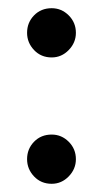

<svg xmlns="http://www.w3.org/2000/svg" viewBox="-20 -442 252 468"><path d="M106 -302Q80 -302 63 -320Q46 -338 46 -362Q46 -387 63 -404.5Q80 -422 106 -422Q130 -422 147.5 -404.5Q165 -387 165 -362Q165 -338 147.5 -320Q130 -302 106 -302ZM106 6Q80 6 63 -12Q46 -30 46 -54Q46 -79 63 -96.5Q80 -114 106 -114Q130 -114 147.5 -96.5Q165 -79 165 -54Q165 -30 147.5 -12Q130 6 106 6Z"/></svg>

Font: Dosis SemiBold
Style: Regular
Weight: 600
Designer: EdgarTolentino, PabloImpallari, IginoMarini
Foundry: EdgarTolentino, PabloImpallari, IginoMarini
Version: Version 3.001; ttfautohint (v1.8.2)